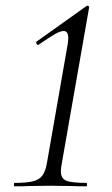

<svg xmlns="http://www.w3.org/2000/svg" viewBox="-20 -655 392 675"><path d="M31 -12Q73 -12 95.5 -17.5Q118 -23 129 -38Q140 -53 145 -82L217 -494Q220 -511 220 -521Q220 -546 204 -546Q192 -546 173 -535Q154 -524 116 -498L114 -497Q110 -497 108 -502Q106 -507 109 -509L283 -633Q286 -635 288 -635Q290 -635 292 -633Q294 -631 293 -627L197 -79Q194 -63 194 -52Q194 -28 212.5 -20Q231 -12 284 -12Q286 -12 286 -6Q286 0 284 0Q250 0 231 -1L158 -2L83 -1Q64 0 31 0Q29 0 29 -6Q29 -12 31 -12Z"/></svg>

Font: Cormorant Infant
Style: Italic
Weight: 400
Italic angle: -10°
Designer: Christian Thalmann (Catharsis Fonts)
Foundry: Catharsis Fonts
Version: Version 4.000